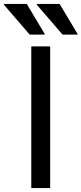

<svg xmlns="http://www.w3.org/2000/svg" viewBox="-63 -956 414 976"><path d="M96 -720H192V0H96ZM88 -780 -43 -932V-936H73L164 -784V-780ZM255 -780 124 -932V-936H240L331 -784V-780Z"/></svg>

Font: Kufam
Style: Regular
Weight: 400
Designer: Wael Morcos, Artur Schmal
Foundry: Original Type
Version: Version 1.301; ttfautohint (v1.8.3)